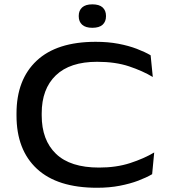

<svg xmlns="http://www.w3.org/2000/svg" viewBox="-20 -848 786 884"><path d="M426.5 16.5Q244 16.5 150 -70.8Q56 -158 56 -316V-325.5Q56 -481.5 148.8 -568.5Q241.5 -655.5 420.5 -655.5Q478 -655.5 525.2 -646.5Q572.5 -637.5 609.8 -623.2Q647 -609 673.5 -593.5L683.5 -493.5Q637 -521.5 574.2 -542.5Q511.5 -563.5 427 -563.5Q302 -563.5 237 -501Q172 -438.5 172 -326V-316.5Q172 -203 237.8 -139.8Q303.5 -76.5 436 -76.5Q515.5 -76.5 579.2 -97.2Q643 -118 690 -146L680.5 -46Q654 -30.5 616.5 -16.2Q579 -2 531.5 7.2Q484 16.5 426.5 16.5ZM405 -720Q374 -720 358.2 -734.2Q342.5 -748.5 342.5 -773V-775Q342.5 -799.5 358.2 -813.8Q374 -828 405 -828Q437 -828 452.5 -813.8Q468 -799.5 468 -775V-773Q468 -748.5 452.5 -734.2Q437 -720 405 -720Z"/></svg>

Font: Anek Latin Expanded Medium
Style: Regular
Weight: 500
Width: 7
Designer: Yesha Goshar
Foundry: Ek Type
Version: Version 1.003